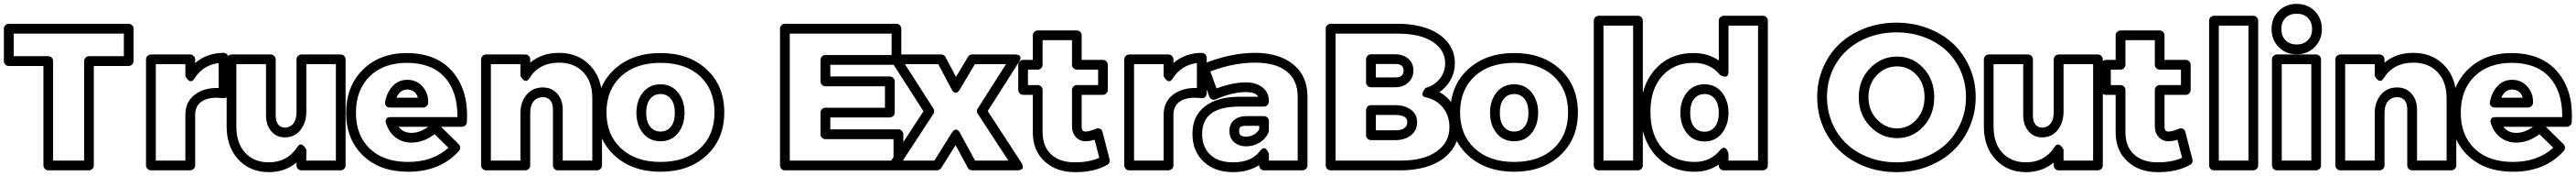

<svg xmlns="http://www.w3.org/2000/svg" viewBox="-58 -848 13229 902"><path d="M-38.1 -535.2V-701.2Q-38.1 -711.9 -30.3 -719Q-22.5 -726.1 -13.2 -726.1H603Q613.8 -726.1 620.8 -718.3Q627.9 -710.4 627.9 -701.2V-535.2Q627.9 -524.4 620.1 -517.1Q612.3 -509.8 603 -509.8H423.8V0Q423.8 10.7 416 17.8Q408.2 24.9 398.9 24.9H189.9Q179.2 24.9 172.1 17.1Q165 9.3 165 0V-509.8H-13.2Q-23.9 -509.8 -31 -517.8Q-38.1 -525.9 -38.1 -535.2ZM12.2 -560.1H189.9Q199.2 -560.1 207 -553Q214.8 -545.9 214.8 -535.2V-24.9H374V-535.2Q374 -544.4 381.1 -552.2Q388.2 -560.1 398.9 -560.1H578.1V-675.8H12.2Z M691.9 0V-543.9Q691.9 -554.7 700 -561.8Q708 -568.8 717.3 -568.8H918.9Q929.7 -568.8 937 -561Q944.3 -553.2 944.3 -543.9V-524.9Q1005.4 -577.1 1090.3 -577.1Q1101.1 -577.1 1108.2 -569.1Q1115.2 -561 1115.2 -551.8V-370.1Q1115.2 -360.4 1108.4 -351.8Q1101.6 -343.3 1086.9 -345.2Q1064.5 -347.2 1056.2 -347.2Q1000.5 -347.2 972.4 -324Q944.3 -300.8 944.3 -259.8V0Q944.3 10.7 936.3 17.8Q928.2 24.9 918.9 24.9H717.3Q706.5 24.9 699.2 17.1Q691.9 9.3 691.9 0ZM742.2 -24.9H894V-259.8Q894 -325.7 942.1 -362.5Q990.2 -399.4 1064.9 -397V-524.9Q984.4 -514.6 939.9 -444.8Q933.6 -434.6 926.5 -432.4Q919.4 -430.2 913.8 -433.8Q908.2 -437.5 903.6 -442.9Q898.9 -448.2 896.5 -453.1L894 -458V-519H742.2Z M1106 -199.2V-543.9Q1106 -554.7 1113.8 -561.8Q1121.6 -568.8 1130.9 -568.8H1333Q1343.8 -568.8 1350.8 -561Q1357.9 -553.2 1357.9 -543.9V-255.9Q1357.9 -224.6 1371.1 -209.2Q1384.3 -193.8 1405.8 -193.8Q1433.1 -194.8 1449 -215.1Q1464.8 -235.4 1464.8 -274.9V-543.9Q1464.8 -554.7 1472.7 -561.8Q1480.5 -568.8 1489.7 -568.8H1691.9Q1702.6 -568.8 1709.7 -561Q1716.8 -553.2 1716.8 -543.9V0Q1716.8 10.7 1709 17.8Q1701.2 24.9 1691.9 24.9H1489.7Q1479 24.9 1471.9 17.1Q1464.8 9.3 1464.8 0V-15.1Q1405.3 34.2 1322.8 34.2Q1226.6 34.2 1166.3 -30.5Q1106 -95.2 1106 -199.2ZM1155.8 -199.2Q1155.8 -113.8 1201.2 -64.9Q1246.6 -16.1 1322.8 -16.1Q1417.5 -16.1 1468.8 -94.2Q1475.1 -104.5 1482.2 -106.7Q1489.3 -108.9 1494.9 -105.2Q1500.5 -101.6 1505.4 -96.2Q1510.3 -90.8 1512.7 -85.9L1515.1 -81.1V-24.9H1667V-519H1515.1V-274.9Q1515.1 -220.2 1485.6 -182.4Q1456.1 -144.5 1405.8 -144Q1361.3 -144 1334.7 -176Q1308.1 -208 1308.1 -255.9V-519H1155.8Z M1719.7 -270Q1719.7 -406.7 1806.4 -491.5Q1893.1 -576.2 2031.7 -576.2Q2036.1 -576.2 2044.7 -575.7Q2053.2 -575.2 2057.1 -575.2Q2198.7 -566.9 2273.9 -471.2Q2349.1 -375.5 2339.8 -222.2Q2339.4 -211.9 2331.8 -205.1Q2324.2 -198.2 2314.9 -198.2H2207L2297.9 -108.9Q2305.2 -101.6 2305.2 -91.3Q2305.2 -81.1 2298.8 -74.2Q2203.1 32.2 2038.1 32.2Q1893.1 32.2 1806.4 -50.8Q1719.7 -133.8 1719.7 -270ZM1770 -270Q1770 -154.3 1841.1 -86.2Q1912.1 -18.1 2038.1 -18.1Q2164.6 -18.1 2245.1 -90.8L2173.8 -160.2Q2117.2 -117.2 2055.2 -117.2Q2008.3 -117.2 1973.6 -143.6Q1939 -169.9 1924.8 -215.8Q1920.9 -225.6 1923.3 -231.9Q1925.8 -238.3 1928 -241.5Q1930.2 -244.6 1935.8 -246.1Q1941.4 -247.6 1943.6 -247.8Q1945.8 -248 1948.2 -248H1948.7H2291Q2292.5 -379.4 2225.1 -452.6Q2157.7 -525.9 2031.7 -525.9Q1911.6 -525.9 1840.8 -456.8Q1770 -387.7 1770 -270ZM1919.9 -326.2Q1928.7 -375 1958.7 -407Q1988.8 -439 2033.7 -439Q2081.1 -439 2111.6 -405Q2142.1 -371.1 2141.1 -321.8Q2141.1 -312.5 2133.5 -304.7Q2126 -296.9 2115.7 -296.9H1944.8Q1932.6 -296.9 1926.5 -303.2Q1920.4 -309.6 1919.7 -315.2Q1918.9 -320.8 1919.9 -326.2ZM1978 -347.2H2087.9Q2083 -367.2 2068.6 -378.2Q2054.2 -389.2 2033.7 -389.2Q1996.6 -389.2 1978 -347.2ZM1988.8 -198.2Q2012.7 -167 2055.2 -167Q2097.7 -167 2141.1 -198.2Z M2412.6 0V-543.9Q2412.6 -554.7 2420.7 -561.8Q2428.7 -568.8 2438 -568.8H2639.6Q2650.4 -568.8 2657.7 -561Q2665 -553.2 2665 -543.9V-526.9Q2724.1 -577.1 2813 -577.1Q2910.6 -577.1 2972.2 -512.9Q3033.7 -448.7 3033.7 -345.2V0Q3033.7 10.7 3025.9 17.8Q3018.1 24.9 3008.8 24.9H2806.6Q2795.9 24.9 2788.8 17.1Q2781.7 9.3 2781.7 0V-287.1Q2781.7 -318.8 2767.6 -334.5Q2753.4 -350.1 2729 -350.1Q2699.2 -349.1 2682.1 -328.6Q2665 -308.1 2665 -269V0Q2665 10.7 2657 17.8Q2648.9 24.9 2639.6 24.9H2438Q2427.2 24.9 2419.9 17.1Q2412.6 9.3 2412.6 0ZM2462.9 -24.9H2614.7V-269Q2614.7 -324.2 2645.8 -361.8Q2676.8 -399.4 2729 -399.9Q2775.4 -399.9 2803.7 -367.9Q2832 -335.9 2832 -287.1V-24.9H2983.9V-345.2Q2983.9 -429.7 2937.3 -478.3Q2890.6 -526.9 2813 -526.9Q2710.4 -526.9 2660.6 -446.8Q2654.3 -436.5 2647.2 -434.3Q2640.1 -432.1 2634.5 -435.8Q2628.9 -439.5 2624.3 -444.8Q2619.6 -450.2 2617.2 -455.1L2614.7 -460V-519H2462.9Z M3006.3 -272Q3006.3 -409.2 3097.4 -492.7Q3188.5 -576.2 3334.5 -576.2Q3480.5 -576.2 3571 -492.4Q3661.6 -408.7 3661.6 -272Q3661.6 -135.7 3570.8 -51.8Q3480 32.2 3334.5 32.2Q3188.5 32.2 3097.4 -51.5Q3006.3 -135.3 3006.3 -272ZM3056.6 -272Q3056.6 -156.7 3131.6 -87.4Q3206.5 -18.1 3334.5 -18.1Q3462.4 -18.1 3536.9 -86.9Q3611.3 -155.8 3611.3 -272Q3611.3 -388.7 3537.1 -457.3Q3462.9 -525.9 3334.5 -525.9Q3206.1 -525.9 3131.3 -456.8Q3056.6 -387.7 3056.6 -272ZM3210.4 -270Q3210.4 -332.5 3244.1 -374.3Q3277.8 -416 3334.5 -416Q3390.1 -416 3423.8 -374.3Q3457.5 -332.5 3457.5 -270Q3457.5 -207 3423.8 -165.5Q3390.1 -124 3334.5 -124Q3277.8 -124 3244.1 -165.5Q3210.4 -207 3210.4 -270ZM3260.7 -270Q3260.7 -223.6 3281 -198.7Q3301.3 -173.8 3334.5 -173.8Q3367.2 -173.8 3387.5 -198.7Q3407.7 -223.6 3407.7 -270Q3407.7 -315.9 3387.5 -341.1Q3367.2 -366.2 3334.5 -366.2Q3301.3 -366.2 3281 -341.1Q3260.7 -315.9 3260.7 -270Z M3947.8 0V-701.2Q3947.8 -711.9 3955.6 -719Q3963.4 -726.1 3972.7 -726.1H4545.9Q4556.6 -726.1 4563.7 -718.3Q4570.8 -710.4 4570.8 -701.2V-541Q4570.8 -530.3 4563 -523.2Q4555.2 -516.1 4545.9 -516.1H4206.1V-456.1H4511.7Q4522.5 -456.1 4529.8 -448.2Q4537.1 -440.4 4537.1 -431.2V-271Q4537.1 -260.3 4529.1 -253.2Q4521 -246.1 4511.7 -246.1H4206.1V-185.1H4555.7Q4566.4 -185.1 4573.7 -177.2Q4581.1 -169.4 4581.1 -160.2V0Q4581.1 10.7 4573 17.8Q4564.9 24.9 4555.7 24.9H3972.7Q3961.9 24.9 3954.8 17.1Q3947.8 9.3 3947.8 0ZM3998 -24.9H4530.8V-134.8H4180.7Q4171.4 -134.8 4163.6 -142.1Q4155.8 -149.4 4155.8 -160.2V-271Q4155.8 -280.3 4162.8 -288.1Q4169.9 -295.9 4180.7 -295.9H4486.8V-405.8H4180.7Q4171.4 -405.8 4163.6 -413.1Q4155.8 -420.4 4155.8 -431.2V-541Q4155.8 -550.3 4162.8 -558.1Q4169.9 -565.9 4180.7 -565.9H4521V-675.8H3998Z M4511.7 -14.2 4684.6 -277.8 4522.5 -529.8Q4521.5 -531.2 4520 -533.9Q4518.6 -536.6 4516.4 -543.5Q4514.2 -550.3 4515.1 -555.4Q4516.1 -560.5 4523.2 -564.7Q4530.3 -568.8 4543.5 -568.8H4775.4Q4790 -568.8 4797.4 -556.2L4851.6 -454.1L4913.6 -557.1Q4920.9 -568.8 4934.6 -568.8H5154.3Q5156.2 -568.8 5159.2 -568.8Q5162.1 -568.8 5168.9 -567.1Q5175.8 -565.4 5179.4 -562Q5183.1 -558.6 5182.9 -550.5Q5182.6 -542.5 5175.3 -530.8L5014.6 -278.8L5187.5 -14.2Q5188.5 -12.7 5189.9 -10Q5191.4 -7.3 5193.6 -0.5Q5195.8 6.3 5194.8 11.5Q5193.8 16.6 5186.8 20.8Q5179.7 24.9 5166.5 24.9H4934.6Q4919.9 24.9 4912.6 12.2L4849.6 -104L4775.4 13.2Q4767.1 24.9 4754.4 24.9H4532.7Q4530.8 24.9 4527.8 24.7Q4524.9 24.4 4518.1 22.5Q4511.2 20.5 4507.6 16.8Q4503.9 13.2 4504.2 5.1Q4504.4 -2.9 4511.7 -14.2ZM4578.6 -24.9H4740.7L4829.6 -167Q4836.4 -177.7 4843.5 -181.6Q4850.6 -185.5 4855.5 -183.3Q4860.4 -181.2 4864.5 -177.5Q4868.7 -173.8 4870.6 -169.9L4872.6 -166L4949.7 -24.9H5120.6L4963.4 -265.1Q4954.1 -278.3 4963.4 -292L5108.4 -519H4948.7L4871.6 -390.1Q4864.7 -378.4 4857.9 -374.5Q4851.1 -370.6 4845.9 -372.8Q4840.8 -375 4836.9 -378.9Q4833 -382.8 4831.1 -386.7L4828.6 -391.1L4760.7 -519H4589.4L4735.4 -292Q4739.3 -286.6 4739.5 -278.8Q4739.7 -271 4735.4 -264.2Z M5171.4 -387.2V-516.1Q5171.4 -526.9 5179.2 -533.9Q5187 -541 5196.3 -541H5246.1V-667Q5246.1 -677.7 5254.2 -684.8Q5262.2 -691.9 5271.5 -691.9H5472.2Q5482.9 -691.9 5490 -684.1Q5497.1 -676.3 5497.1 -667V-541H5606.4Q5617.2 -541 5624.3 -533.2Q5631.3 -525.4 5631.3 -516.1V-387.2Q5631.3 -376.5 5623.5 -369.1Q5615.7 -361.8 5606.4 -361.8H5497.1V-201.2Q5497.1 -184.6 5502 -179.2Q5506.8 -173.8 5518.6 -173.8Q5534.2 -173.8 5571.3 -188Q5578.1 -192.4 5589.6 -188.7Q5601.1 -185.1 5604.5 -170.9L5640.1 -32.2Q5645 -13.2 5629.4 -3.9Q5563.5 34.2 5465.3 34.2Q5368.7 35.2 5307.4 -20.3Q5246.1 -75.7 5246.1 -169.9V-361.8H5196.3Q5185.5 -361.8 5178.5 -369.9Q5171.4 -377.9 5171.4 -387.2ZM5221.2 -412.1H5271.5Q5280.8 -412.1 5288.6 -405Q5296.4 -397.9 5296.4 -387.2V-169.9Q5296.4 -96.7 5341.3 -55.9Q5386.2 -15.1 5465.3 -16.1Q5533.7 -16.1 5587.4 -39.1L5563.5 -131.8Q5537.1 -124 5518.6 -124Q5486.8 -124 5467 -145.5Q5447.3 -167 5447.3 -201.2V-387.2Q5447.3 -396.5 5454.3 -404.3Q5461.4 -412.1 5472.2 -412.1H5581.5V-491.2H5472.2Q5462.9 -491.2 5455.1 -498.3Q5447.3 -505.4 5447.3 -516.1V-642.1H5296.4V-516.1Q5296.4 -506.8 5289.3 -499Q5282.2 -491.2 5271.5 -491.2H5221.2Z M5715.8 0V-543.9Q5715.8 -554.7 5723.9 -561.8Q5731.9 -568.8 5741.2 -568.8H5942.9Q5953.6 -568.8 5960.9 -561Q5968.3 -553.2 5968.3 -543.9V-524.9Q6029.3 -577.1 6114.3 -577.1Q6125 -577.1 6132.1 -569.1Q6139.2 -561 6139.2 -551.8V-370.1Q6139.2 -360.4 6132.3 -351.8Q6125.5 -343.3 6110.8 -345.2Q6088.4 -347.2 6080.1 -347.2Q6024.4 -347.2 5996.3 -324Q5968.3 -300.8 5968.3 -259.8V0Q5968.3 10.7 5960.2 17.8Q5952.1 24.9 5942.9 24.9H5741.2Q5730.5 24.9 5723.1 17.1Q5715.8 9.3 5715.8 0ZM5766.1 -24.9H5918V-259.8Q5918 -325.7 5966.1 -362.5Q6014.2 -399.4 6088.9 -397V-524.9Q6008.3 -514.6 5963.9 -444.8Q5957.5 -434.6 5950.4 -432.4Q5943.4 -430.2 5937.7 -433.8Q5932.1 -437.5 5927.5 -442.9Q5922.9 -448.2 5920.4 -453.1L5918 -458V-519H5766.1Z M6065.9 -162.1Q6065.9 -252.4 6128.4 -301.5Q6190.9 -350.6 6300.8 -352.1H6403.8Q6391.6 -376 6339.8 -376Q6270.5 -376 6185.5 -338.9Q6176.8 -334.5 6167 -338.4Q6157.2 -342.3 6152.8 -353L6102.5 -486.8Q6099.1 -496.6 6103.3 -505.9Q6107.4 -515.1 6116.7 -519Q6258.8 -577.1 6387.7 -577.1Q6510.3 -577.1 6583.5 -518.1Q6656.7 -459 6656.7 -353V0Q6656.7 10.7 6648.9 17.8Q6641.1 24.9 6631.8 24.9H6433.6Q6422.9 24.9 6415.8 17.1Q6408.7 9.3 6408.7 0V-2Q6352.5 34.2 6274.9 34.2Q6179.7 34.2 6122.8 -20Q6065.9 -74.2 6065.9 -162.1ZM6274.9 -16.1Q6370.6 -16.1 6413.6 -75.2Q6421.4 -85.4 6429 -87.9Q6436.5 -90.3 6441.7 -85.9Q6446.8 -81.5 6450.7 -75.9Q6454.6 -70.3 6456.5 -65.4L6458.5 -60.1V-24.9H6606.4V-353Q6606.4 -436 6550.8 -481.4Q6495.1 -526.9 6387.7 -526.9Q6276.9 -526.9 6157.7 -481.9L6189.5 -395Q6274.4 -425.8 6339.8 -425.8Q6392.6 -425.8 6425.5 -400.1Q6458.5 -374.5 6458.5 -329.1V-327.1Q6458.5 -317.9 6451.4 -309.8Q6444.3 -301.8 6433.6 -301.8H6300.8Q6205.6 -300.3 6160.6 -264.9Q6115.7 -229.5 6115.7 -162.1Q6115.7 -94.7 6157 -55.4Q6198.2 -16.1 6274.9 -16.1ZM6341.8 -252.9H6433.6Q6442.9 -252.9 6450.7 -245.8Q6458.5 -238.8 6458.5 -228V-179.2Q6458.5 -174.8 6456.5 -168.9Q6442.4 -136.2 6410.9 -117.2Q6379.4 -98.1 6341.8 -98.1Q6304.2 -98.1 6280 -119.4Q6255.9 -140.6 6255.9 -176.8Q6255.9 -212.9 6280 -232.9Q6304.2 -252.9 6341.8 -252.9ZM6305.7 -176.8Q6305.7 -161.6 6313.5 -154.8Q6321.3 -147.9 6341.8 -147.9Q6363.8 -147.9 6381.3 -158.2Q6398.9 -168.5 6408.7 -185.1V-203.1H6341.8Q6318.8 -203.1 6312.3 -197.3Q6305.7 -191.4 6305.7 -176.8Z M6750.5 0V-701.2Q6750.5 -711.9 6758.3 -719Q6766.1 -726.1 6775.4 -726.1H7119.6Q7204.1 -726.1 7270.3 -702.9Q7336.4 -679.7 7375 -633.3Q7413.6 -586.9 7413.6 -523.9Q7413.6 -478.5 7392.6 -439.9Q7371.6 -401.4 7334.5 -376Q7382.8 -349.1 7409.2 -301.5Q7435.5 -253.9 7435.5 -195.8Q7435.5 -127.4 7396.5 -76.9Q7357.4 -26.4 7289.8 -0.7Q7222.2 24.9 7134.8 24.9H6775.4Q6764.6 24.9 6757.6 17.1Q6750.5 9.3 6750.5 0ZM6800.8 -24.9H7134.8Q7253.9 -24.9 7319.8 -71.8Q7385.7 -118.7 7385.7 -195.8Q7385.7 -254.4 7353 -295.7Q7320.3 -336.9 7264.6 -349.1Q7253.9 -351.1 7249.8 -356.9Q7245.6 -362.8 7247.3 -369.4Q7249 -376 7252.4 -382.3Q7255.9 -388.7 7259.3 -392.6L7262.7 -397Q7309.6 -410.6 7336.7 -445.1Q7363.8 -479.5 7363.8 -523.9Q7363.8 -591.3 7300 -633.5Q7236.3 -675.8 7119.6 -675.8H6800.8ZM6957.5 -154.8V-284.2Q6957.5 -293.5 6964.6 -301.3Q6971.7 -309.1 6982.4 -309.1H7108.4Q7155.3 -309.1 7187.5 -286.1Q7219.7 -263.2 7219.7 -222.2Q7219.7 -179.2 7188 -154.5Q7156.2 -129.9 7108.4 -129.9H6982.4Q6973.1 -129.9 6965.3 -137Q6957.5 -144 6957.5 -154.8ZM6957.5 -425.8V-544.9Q6957.5 -554.2 6964.6 -562Q6971.7 -569.8 6982.4 -569.8H7108.4Q7147.9 -569.8 7174.3 -547.1Q7200.7 -524.4 7200.7 -486.8Q7200.7 -448.7 7174.3 -424.8Q7147.9 -400.9 7108.4 -400.9H6982.4Q6973.1 -400.9 6965.3 -408Q6957.5 -415 6957.5 -425.8ZM7007.8 -180.2H7108.4Q7140.1 -180.2 7154.8 -191.9Q7169.4 -203.6 7169.4 -222.2Q7169.4 -258.8 7108.4 -258.8H7007.8ZM7007.8 -451.2H7108.4Q7150.4 -451.2 7150.4 -486.8Q7150.4 -520 7108.4 -520H7007.8Z M7390.1 -272Q7390.1 -409.2 7481.2 -492.7Q7572.3 -576.2 7718.3 -576.2Q7864.3 -576.2 7954.8 -492.4Q8045.4 -408.7 8045.4 -272Q8045.4 -135.7 7954.6 -51.8Q7863.8 32.2 7718.3 32.2Q7572.3 32.2 7481.2 -51.5Q7390.1 -135.3 7390.1 -272ZM7440.4 -272Q7440.4 -156.7 7515.4 -87.4Q7590.3 -18.1 7718.3 -18.1Q7846.2 -18.1 7920.7 -86.9Q7995.1 -155.8 7995.1 -272Q7995.1 -388.7 7920.9 -457.3Q7846.7 -525.9 7718.3 -525.9Q7589.8 -525.9 7515.1 -456.8Q7440.4 -387.7 7440.4 -272ZM7594.2 -270Q7594.2 -332.5 7627.9 -374.3Q7661.6 -416 7718.3 -416Q7773.9 -416 7807.6 -374.3Q7841.3 -332.5 7841.3 -270Q7841.3 -207 7807.6 -165.5Q7773.9 -124 7718.3 -124Q7661.6 -124 7627.9 -165.5Q7594.2 -207 7594.2 -270ZM7644.5 -270Q7644.5 -223.6 7664.8 -198.7Q7685.1 -173.8 7718.3 -173.8Q7751 -173.8 7771.2 -198.7Q7791.5 -223.6 7791.5 -270Q7791.5 -315.9 7771.2 -341.1Q7751 -366.2 7718.3 -366.2Q7685.1 -366.2 7664.8 -341.1Q7644.5 -315.9 7644.5 -270Z M8127 0V-742.2Q8127 -752.9 8134.8 -760Q8142.6 -767.1 8151.9 -767.1H8354Q8364.7 -767.1 8371.8 -759.3Q8378.9 -751.5 8378.9 -742.2V0Q8378.9 10.7 8371.1 17.8Q8363.3 24.9 8354 24.9H8151.9Q8141.1 24.9 8134 17.1Q8127 9.3 8127 0ZM8176.8 -24.9H8329.1V-716.8H8176.8Z M8367.7 -274.9Q8367.7 -409.2 8442.4 -492.7Q8517.1 -576.2 8639.6 -576.2Q8713.9 -576.2 8769 -538.1V-742.2Q8769 -752.9 8776.9 -760Q8784.7 -767.1 8793.9 -767.1H8996.1Q9006.8 -767.1 9013.9 -759.3Q9021 -751.5 9021 -742.2V0Q9021 10.7 9013.2 17.8Q9005.4 24.9 8996.1 24.9H8793.9Q8783.2 24.9 8776.1 17.1Q8769 9.3 8769 0V-4.9Q8715.3 32.2 8645 32.2Q8562.5 32.2 8499.3 -6.3Q8436 -44.9 8401.9 -114.7Q8367.7 -184.6 8367.7 -274.9ZM8418 -274.9Q8418 -155.8 8479.7 -86.9Q8541.5 -18.1 8645 -18.1Q8726.6 -18.1 8774.9 -78.1Q8789.6 -93.8 8799.3 -90.1Q8809.1 -86.4 8814 -74.2L8818.8 -62V-24.9H8970.7V-716.8H8818.8V-481Q8818.8 -467.8 8814.2 -461.4Q8809.6 -455.1 8803.2 -455.1Q8796.9 -455.1 8790.5 -457Q8784.2 -459 8779.3 -461.9L8774.9 -464.8Q8724.6 -525.9 8639.6 -525.9Q8538.6 -525.9 8478.3 -458.5Q8418 -391.1 8418 -274.9ZM8571.8 -270Q8571.8 -332.5 8605.5 -374.3Q8639.2 -416 8695.8 -416Q8751.5 -416 8785.2 -374.3Q8818.8 -332.5 8818.8 -270Q8818.8 -207.5 8785.2 -165.3Q8751.5 -123 8695.8 -123Q8639.2 -123 8605.5 -165Q8571.8 -207 8571.8 -270ZM8622.1 -270Q8622.1 -223.1 8642.3 -198Q8662.6 -172.9 8695.8 -172.9Q8728.5 -172.9 8748.8 -198Q8769 -223.1 8769 -270Q8769 -315.9 8748.8 -341.1Q8728.5 -366.2 8695.8 -366.2Q8662.6 -366.2 8642.3 -341.1Q8622.1 -315.9 8622.1 -270Z M9274.4 -351.1Q9274.4 -432.6 9305.7 -503.7Q9336.9 -574.7 9390.9 -624.8Q9444.8 -674.8 9520.3 -703.4Q9595.7 -731.9 9681.6 -731.9Q9767.6 -731.9 9843 -703.1Q9918.5 -674.3 9972.2 -624.3Q10025.9 -574.2 10057.1 -503.2Q10088.4 -432.1 10088.4 -351.1Q10088.4 -269.5 10057.1 -197.8Q10025.9 -126 9972.2 -75.2Q9918.5 -24.4 9843 4.9Q9767.6 34.2 9681.6 34.2Q9566.9 34.2 9473.9 -15.4Q9380.9 -64.9 9327.6 -153.3Q9274.4 -241.7 9274.4 -351.1ZM9324.7 -351.1Q9324.7 -279.8 9351.3 -217.8Q9377.9 -155.8 9424.8 -111.3Q9471.7 -66.9 9538.3 -41.5Q9605 -16.1 9681.6 -16.1Q9758.3 -16.1 9825 -41.7Q9891.6 -67.4 9938.2 -111.8Q9984.9 -156.2 10011.7 -218.3Q10038.6 -280.3 10038.6 -351.1Q10038.6 -421.4 10012 -482.7Q9985.4 -543.9 9938.5 -587.9Q9891.6 -631.8 9825 -657Q9758.3 -682.1 9681.6 -682.1Q9605 -682.1 9538.3 -657Q9471.7 -631.8 9424.8 -588.1Q9377.9 -544.4 9351.3 -483.2Q9324.7 -421.9 9324.7 -351.1ZM9684.6 -558.1Q9765.1 -558.1 9820.3 -498.3Q9875.5 -438.5 9875.5 -350.1Q9875.5 -261.2 9820.6 -200.7Q9765.6 -140.1 9684.6 -140.1Q9603.5 -140.1 9545.7 -200.9Q9487.8 -261.7 9487.8 -350.1Q9487.8 -438.5 9545.7 -498.3Q9603.5 -558.1 9684.6 -558.1ZM9537.6 -350.1Q9537.6 -282.2 9581.5 -236.1Q9625.5 -189.9 9684.6 -189.9Q9742.7 -189.9 9784.2 -235.4Q9825.7 -280.8 9825.7 -350.1Q9825.7 -419.4 9784.7 -463.6Q9743.7 -507.8 9684.6 -507.8Q9624 -507.8 9580.8 -463.1Q9537.6 -418.5 9537.6 -350.1Z M10130.4 -199.2V-543.9Q10130.4 -554.7 10138.2 -561.8Q10146 -568.8 10155.3 -568.8H10357.4Q10368.2 -568.8 10375.2 -561Q10382.3 -553.2 10382.3 -543.9V-255.9Q10382.3 -224.6 10395.5 -209.2Q10408.7 -193.8 10430.2 -193.8Q10457.5 -194.8 10473.4 -215.1Q10489.3 -235.4 10489.3 -274.9V-543.9Q10489.3 -554.7 10497.1 -561.8Q10504.9 -568.8 10514.2 -568.8H10716.3Q10727.1 -568.8 10734.1 -561Q10741.2 -553.2 10741.2 -543.9V0Q10741.2 10.7 10733.4 17.8Q10725.6 24.9 10716.3 24.9H10514.2Q10503.4 24.9 10496.3 17.1Q10489.3 9.3 10489.3 0V-15.1Q10429.7 34.2 10347.2 34.2Q10251 34.2 10190.7 -30.5Q10130.4 -95.2 10130.4 -199.2ZM10180.2 -199.2Q10180.2 -113.8 10225.6 -64.9Q10271 -16.1 10347.2 -16.1Q10441.9 -16.1 10493.2 -94.2Q10499.5 -104.5 10506.6 -106.7Q10513.7 -108.9 10519.3 -105.2Q10524.9 -101.6 10529.8 -96.2Q10534.7 -90.8 10537.1 -85.9L10539.6 -81.1V-24.9H10691.4V-519H10539.6V-274.9Q10539.6 -220.2 10510 -182.4Q10480.5 -144.5 10430.2 -144Q10385.7 -144 10359.1 -176Q10332.5 -208 10332.5 -255.9V-519H10180.2Z M10732.4 -387.2V-516.1Q10732.4 -526.9 10740.2 -533.9Q10748 -541 10757.3 -541H10807.1V-667Q10807.1 -677.7 10815.2 -684.8Q10823.2 -691.9 10832.5 -691.9H11033.2Q11043.9 -691.9 11051 -684.1Q11058.1 -676.3 11058.1 -667V-541H11167.5Q11178.2 -541 11185.3 -533.2Q11192.4 -525.4 11192.4 -516.1V-387.2Q11192.4 -376.5 11184.6 -369.1Q11176.8 -361.8 11167.5 -361.8H11058.1V-201.2Q11058.1 -184.6 11063 -179.2Q11067.9 -173.8 11079.6 -173.8Q11095.2 -173.8 11132.3 -188Q11139.2 -192.4 11150.6 -188.7Q11162.1 -185.1 11165.5 -170.9L11201.2 -32.2Q11206.1 -13.2 11190.4 -3.9Q11124.5 34.2 11026.4 34.2Q10929.7 35.2 10868.4 -20.3Q10807.1 -75.7 10807.1 -169.9V-361.8H10757.3Q10746.6 -361.8 10739.5 -369.9Q10732.4 -377.9 10732.4 -387.2ZM10782.2 -412.1H10832.5Q10841.8 -412.1 10849.6 -405Q10857.4 -397.9 10857.4 -387.2V-169.9Q10857.4 -96.7 10902.3 -55.9Q10947.3 -15.1 11026.4 -16.1Q11094.7 -16.1 11148.4 -39.1L11124.5 -131.8Q11098.1 -124 11079.6 -124Q11047.9 -124 11028.1 -145.5Q11008.3 -167 11008.3 -201.2V-387.2Q11008.3 -396.5 11015.4 -404.3Q11022.5 -412.1 11033.2 -412.1H11142.6V-491.2H11033.2Q11023.9 -491.2 11016.1 -498.3Q11008.3 -505.4 11008.3 -516.1V-642.1H10857.4V-516.1Q10857.4 -506.8 10850.3 -499Q10843.3 -491.2 10832.5 -491.2H10782.2Z M11287.1 0V-742.2Q11287.1 -752.9 11294.9 -760Q11302.7 -767.1 11312 -767.1H11514.2Q11524.9 -767.1 11532 -759.3Q11539.1 -751.5 11539.1 -742.2V0Q11539.1 10.7 11531.2 17.8Q11523.4 24.9 11514.2 24.9H11312Q11301.3 24.9 11294.2 17.1Q11287.1 9.3 11287.1 0ZM11336.9 -24.9H11489.3V-716.8H11336.9Z M11644.5 -606.7Q11607.9 -643.6 11607.9 -699.2Q11607.9 -754.9 11644.5 -791.5Q11681.2 -828.1 11736.8 -828.1Q11792.5 -828.1 11829.3 -791.5Q11866.2 -754.9 11866.2 -699.2Q11866.2 -643.6 11829.3 -606.7Q11792.5 -569.8 11736.8 -569.8Q11681.2 -569.8 11644.5 -606.7ZM11609.9 0V-543.9Q11609.9 -554.7 11617.9 -561.8Q11626 -568.8 11635.3 -568.8H11836.9Q11847.7 -568.8 11854.7 -561Q11861.8 -553.2 11861.8 -543.9V0Q11861.8 10.7 11854 17.8Q11846.2 24.9 11836.9 24.9H11635.3Q11624.5 24.9 11617.2 17.1Q11609.9 9.3 11609.9 0ZM11815.9 -699.2Q11815.9 -734.9 11794.4 -756.3Q11772.9 -777.8 11736.8 -777.8Q11701.2 -777.8 11679.7 -756.6Q11658.2 -735.4 11658.2 -699.2Q11658.2 -663.1 11679.7 -641.6Q11701.2 -620.1 11736.8 -620.1Q11772.5 -620.1 11794.2 -641.6Q11815.9 -663.1 11815.9 -699.2ZM11660.2 -24.9H11812V-519H11660.2Z M11935.5 0V-543.9Q11935.5 -554.7 11943.6 -561.8Q11951.7 -568.8 11960.9 -568.8H12162.6Q12173.3 -568.8 12180.7 -561Q12188 -553.2 12188 -543.9V-526.9Q12247.1 -577.1 12335.9 -577.1Q12433.6 -577.1 12495.1 -512.9Q12556.6 -448.7 12556.6 -345.2V0Q12556.6 10.7 12548.8 17.8Q12541 24.9 12531.7 24.9H12329.6Q12318.8 24.9 12311.8 17.1Q12304.7 9.3 12304.7 0V-287.1Q12304.7 -318.8 12290.5 -334.5Q12276.4 -350.1 12252 -350.1Q12222.2 -349.1 12205.1 -328.6Q12188 -308.1 12188 -269V0Q12188 10.7 12179.9 17.8Q12171.9 24.9 12162.6 24.9H11960.9Q11950.2 24.9 11942.9 17.1Q11935.5 9.3 11935.5 0ZM11985.8 -24.9H12137.7V-269Q12137.7 -324.2 12168.7 -361.8Q12199.7 -399.4 12252 -399.9Q12298.3 -399.9 12326.7 -367.9Q12355 -335.9 12355 -287.1V-24.9H12506.8V-345.2Q12506.8 -429.7 12460.2 -478.3Q12413.6 -526.9 12335.9 -526.9Q12233.4 -526.9 12183.6 -446.8Q12177.2 -436.5 12170.2 -434.3Q12163.1 -432.1 12157.5 -435.8Q12151.9 -439.5 12147.2 -444.8Q12142.6 -450.2 12140.1 -455.1L12137.7 -460V-519H11985.8Z M12529.3 -270Q12529.3 -406.7 12616 -491.5Q12702.6 -576.2 12841.3 -576.2Q12845.7 -576.2 12854.2 -575.7Q12862.8 -575.2 12866.7 -575.2Q13008.3 -566.9 13083.5 -471.2Q13158.7 -375.5 13149.4 -222.2Q13148.9 -211.9 13141.4 -205.1Q13133.8 -198.2 13124.5 -198.2H13016.6L13107.4 -108.9Q13114.7 -101.6 13114.7 -91.3Q13114.7 -81.1 13108.4 -74.2Q13012.7 32.2 12847.7 32.2Q12702.6 32.2 12616 -50.8Q12529.3 -133.8 12529.3 -270ZM12579.6 -270Q12579.6 -154.3 12650.6 -86.2Q12721.7 -18.1 12847.7 -18.1Q12974.1 -18.1 13054.7 -90.8L12983.4 -160.2Q12926.8 -117.2 12864.7 -117.2Q12817.9 -117.2 12783.2 -143.6Q12748.5 -169.9 12734.4 -215.8Q12730.5 -225.6 12732.9 -231.9Q12735.4 -238.3 12737.5 -241.5Q12739.7 -244.6 12745.4 -246.1Q12751 -247.6 12753.2 -247.8Q12755.4 -248 12757.8 -248H12758.3H13100.6Q13102.1 -379.4 13034.7 -452.6Q12967.3 -525.9 12841.3 -525.9Q12721.2 -525.9 12650.4 -456.8Q12579.6 -387.7 12579.6 -270ZM12729.5 -326.2Q12738.3 -375 12768.3 -407Q12798.3 -439 12843.3 -439Q12890.6 -439 12921.1 -405Q12951.7 -371.1 12950.7 -321.8Q12950.7 -312.5 12943.1 -304.7Q12935.5 -296.9 12925.3 -296.9H12754.4Q12742.2 -296.9 12736.1 -303.2Q12730 -309.6 12729.2 -315.2Q12728.5 -320.8 12729.5 -326.2ZM12787.6 -347.2H12897.5Q12892.6 -367.2 12878.2 -378.2Q12863.8 -389.2 12843.3 -389.2Q12806.2 -389.2 12787.6 -347.2ZM12798.3 -198.2Q12822.3 -167 12864.7 -167Q12907.2 -167 12950.7 -198.2Z"/></svg>

Font: Trueno ExtraBold Outline
Style: Regular
Weight: 800
Width: 6
Designer: Julieta Ulanovsky
Foundry: Julieta Ulanovsky
Version: Version 3.001b | FøM Fix